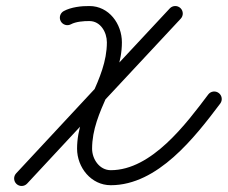

<svg xmlns="http://www.w3.org/2000/svg" viewBox="-20 -594 758 639"><path d="M216.1 -513.2C216.1 -513.2 216.1 -513.2 216.1 -513.2C232.3 -522 259.2 -524.2 277.3 -523.9C277.3 -523.9 277.4 -523.9 277.5 -523.9C277.6 -523.9 277.7 -523.9 277.7 -523.9C314.7 -523.9 335.7 -486.4 335.7 -453.1C335.7 -325.8 236.5 -229.5 236.5 -99.2C236.5 -36.6 283.3 22.4 348.7 22.4C505.1 22.4 628.3 -137 713 -249.4C721.3 -260.5 719.1 -276.1 708 -284.4C697 -292.8 681.3 -290.6 673 -279.5C673 -279.5 673 -279.5 673 -279.5C600.2 -182.9 484.9 -27.6 348.7 -27.6C311.1 -27.6 286.5 -64.3 286.5 -99.2C286.5 -226.6 385.7 -322.8 385.7 -453.1C385.7 -514.3 342.8 -573.9 277.7 -573.9C277.7 -573.9 277.8 -573.9 278 -573.9C278.1 -573.9 278.2 -573.9 278.2 -573.9C251.2 -574.4 216.4 -570.3 192.3 -557.2C180.2 -550.7 175.6 -535.5 182.2 -523.3C188.8 -511.2 203.9 -506.7 216.1 -513.2ZM545 -566C545 -566 545 -566 545 -566C374.2 -383.4 204.2 -200 33.7 -17C24.3 -6.9 24.9 8.9 35 18.3C45.1 27.7 60.9 27.1 70.3 17C70.3 17 70.3 17 70.3 17C240.7 -165.9 410.7 -349.3 581.5 -531.8C591 -541.9 590.5 -557.7 580.4 -567.2C570.3 -576.6 554.5 -576.1 545 -566Z"/></svg>

Font: FRB American Cursive Guidelines Arrows Semibold
Style: Italic
Weight: 600
Italic angle: -25°
Version: Version 2.0;Modular Font Editor K font №1